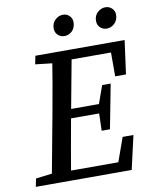

<svg xmlns="http://www.w3.org/2000/svg" viewBox="-87 -847 721 911"><g transform="rotate(-10 273.5 -391.0)"><path d="M11 0 19 -39 134 -53H141L132 0ZM88 0 149 -328Q162 -399 174.5 -470.5Q187 -542 198 -613H292L231 -285Q218 -214 205.5 -142.5Q193 -71 181 0ZM109 -573 117 -613H246L236 -560H223ZM132 0 141 -47H456L400 0L458 -162H510L473 0ZM188 -291 197 -335H402L393 -291ZM237 -566 246 -613H547L525 -451H473V-613L508 -566ZM365 -208 368 -308 371 -326 405 -421H446L405 -208ZM269 -681Q252 -681 238.5 -693Q225 -705 225 -726Q225 -751 242 -766.5Q259 -782 279 -782Q298 -782 310.5 -769.5Q323 -757 323 -739Q323 -713 307.5 -697Q292 -681 269 -681ZM473 -681Q456 -681 442.5 -693Q429 -705 429 -726Q429 -751 446 -766.5Q463 -782 484 -782Q502 -782 515 -769.5Q528 -757 528 -739Q528 -713 511.5 -697Q495 -681 473 -681Z"/></g></svg>

Font: Lisu Bosa Medium
Style: Italic
Weight: 500
Italic angle: -19°
Designer: David Morse, Annie Olsen, Victor Gaultney, Frank Grießhammer (Latin)
Foundry: SIL International
Version: Version 2.000